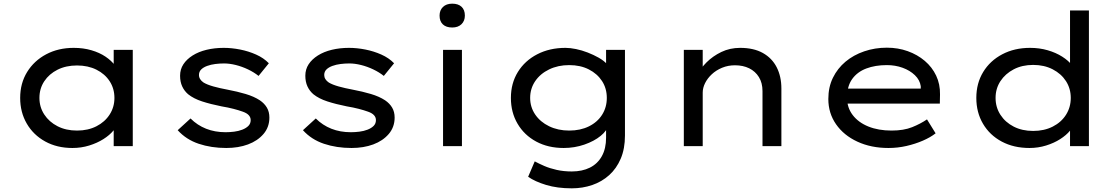

<svg xmlns="http://www.w3.org/2000/svg" viewBox="-20 -797 6098 1047"><path d="M375 10Q291 10 226.5 -25.5Q162 -61 126 -123Q90 -185 90 -263Q90 -343 128 -404.5Q166 -466 232 -501Q298 -536 382 -536Q434 -536 478.5 -523Q523 -510 555.5 -488Q588 -466 607 -440Q626 -414 628 -387L600 -389V-525H704V0H600V-138L622 -135Q620 -111 599 -85.5Q578 -60 544 -38.5Q510 -17 466.5 -3.5Q423 10 375 10ZM400 -85Q460 -85 506 -108.5Q552 -132 578 -172.5Q604 -213 604 -263Q604 -314 578 -354Q552 -394 506 -417Q460 -440 400 -440Q340 -440 294 -417Q248 -394 221.5 -354Q195 -314 195 -263Q195 -213 221.5 -172.5Q248 -132 294 -108.5Q340 -85 400 -85Z M1214 10Q1132 10 1063.5 -13Q995 -36 949 -87L1019 -151Q1056 -114 1104 -95Q1152 -76 1210 -76Q1233 -76 1257 -79Q1281 -82 1301.5 -90Q1322 -98 1334.5 -110.5Q1347 -123 1347 -142Q1347 -173 1304 -188Q1282 -196 1253 -203.5Q1224 -211 1188 -217Q1128 -229 1082 -244Q1036 -259 1006 -283Q985 -301 973.5 -326Q962 -351 962 -384Q962 -419 980 -446.5Q998 -474 1030.5 -494.5Q1063 -515 1106.5 -525.5Q1150 -536 1200 -536Q1243 -536 1289 -527Q1335 -518 1376.5 -499.5Q1418 -481 1446 -452L1390 -383Q1365 -403 1332.5 -418.5Q1300 -434 1266 -442.5Q1232 -451 1202 -451Q1178 -451 1154 -448Q1130 -445 1109.5 -437.5Q1089 -430 1077 -418Q1065 -406 1065 -388Q1065 -376 1071.5 -365.5Q1078 -355 1090 -347Q1110 -335 1144 -325.5Q1178 -316 1221 -308Q1274 -298 1319.5 -284.5Q1365 -271 1397 -250Q1422 -233 1435.5 -210Q1449 -187 1449 -156Q1449 -104 1417 -66.5Q1385 -29 1332.5 -9.5Q1280 10 1214 10Z M1897 10Q1815 10 1746.5 -13Q1678 -36 1632 -87L1702 -151Q1739 -114 1787 -95Q1835 -76 1893 -76Q1916 -76 1940 -79Q1964 -82 1984.5 -90Q2005 -98 2017.5 -110.5Q2030 -123 2030 -142Q2030 -173 1987 -188Q1965 -196 1936 -203.5Q1907 -211 1871 -217Q1811 -229 1765 -244Q1719 -259 1689 -283Q1668 -301 1656.5 -326Q1645 -351 1645 -384Q1645 -419 1663 -446.5Q1681 -474 1713.5 -494.5Q1746 -515 1789.5 -525.5Q1833 -536 1883 -536Q1926 -536 1972 -527Q2018 -518 2059.5 -499.5Q2101 -481 2129 -452L2073 -383Q2048 -403 2015.5 -418.5Q1983 -434 1949 -442.5Q1915 -451 1885 -451Q1861 -451 1837 -448Q1813 -445 1792.5 -437.5Q1772 -430 1760 -418Q1748 -406 1748 -388Q1748 -376 1754.5 -365.5Q1761 -355 1773 -347Q1793 -335 1827 -325.5Q1861 -316 1904 -308Q1957 -298 2002.5 -284.5Q2048 -271 2080 -250Q2105 -233 2118.5 -210Q2132 -187 2132 -156Q2132 -104 2100 -66.5Q2068 -29 2015.5 -9.5Q1963 10 1897 10Z M2396 0V-525H2499V0ZM2446 -647Q2413 -647 2395 -664Q2377 -681 2377 -712Q2377 -741 2395.5 -759Q2414 -777 2446 -777Q2479 -777 2497 -760Q2515 -743 2515 -712Q2515 -683 2496.5 -665Q2478 -647 2446 -647Z M3098 230Q3019 230 2958 211.5Q2897 193 2860 167L2896 83Q2918 95 2948 108Q2978 121 3016 129.5Q3054 138 3098 138Q3155 138 3197 117Q3239 96 3262 54.5Q3285 13 3285 -46V-121L3296 -114Q3291 -85 3255.5 -56Q3220 -27 3166.5 -8.5Q3113 10 3054 10Q2969 10 2904 -25Q2839 -60 2802.5 -122Q2766 -184 2766 -263Q2766 -343 2804 -404.5Q2842 -466 2909.5 -501Q2977 -536 3064 -536Q3089 -536 3121 -529.5Q3153 -523 3185 -510.5Q3217 -498 3244.5 -482.5Q3272 -467 3289 -448.5Q3306 -430 3307 -410L3285 -402V-525H3388V-58Q3388 14 3365 68Q3342 122 3302 158Q3262 194 3209.5 212Q3157 230 3098 230ZM3084 -85Q3145 -85 3191.5 -108Q3238 -131 3263.5 -171.5Q3289 -212 3289 -263Q3289 -315 3263 -355Q3237 -395 3191 -418.5Q3145 -442 3084 -442Q3023 -442 2974.5 -418.5Q2926 -395 2898.5 -354.5Q2871 -314 2871 -263Q2871 -213 2898.5 -172.5Q2926 -132 2974.5 -108.5Q3023 -85 3084 -85Z M3709 0V-525H3812V-391L3781 -386Q3799 -423 3833 -457Q3867 -491 3913.5 -513.5Q3960 -536 4016 -536Q4090 -536 4140 -508Q4190 -480 4215.5 -430Q4241 -380 4241 -314V0H4138V-300Q4138 -345 4118.5 -376.5Q4099 -408 4065.5 -424.5Q4032 -441 3988 -441Q3950 -441 3917.5 -427.5Q3885 -414 3861.5 -392Q3838 -370 3825 -344Q3812 -318 3812 -292V0H3761Q3739 0 3726 0Q3713 0 3709 0Z M4825 10Q4730 10 4655.5 -24.5Q4581 -59 4539 -119.5Q4497 -180 4497 -257Q4497 -322 4522 -373Q4547 -424 4590.5 -460.5Q4634 -497 4692.5 -517Q4751 -537 4816 -537Q4877 -537 4930 -518Q4983 -499 5023 -465Q5063 -431 5085 -384.5Q5107 -338 5106 -282L5105 -232H4586L4563 -314H5016L5001 -303V-327Q4996 -361 4969 -387Q4942 -413 4902 -427.5Q4862 -442 4816 -442Q4753 -442 4704 -423.5Q4655 -405 4627 -366Q4599 -327 4599 -264Q4599 -210 4630 -169.5Q4661 -129 4715.5 -107Q4770 -85 4842 -85Q4908 -85 4954 -103.5Q5000 -122 5035 -146L5082 -70Q5054 -48 5012.5 -30Q4971 -12 4923 -1Q4875 10 4825 10Z M5594 10Q5508 10 5442.5 -25Q5377 -60 5340.5 -122Q5304 -184 5304 -263Q5304 -343 5341.5 -404.5Q5379 -466 5445.5 -501Q5512 -536 5597 -536Q5648 -536 5693 -523Q5738 -510 5772.5 -488Q5807 -466 5826 -441Q5845 -416 5845 -391L5815 -389V-740H5918V0H5815V-138L5835 -133Q5835 -109 5815 -84.5Q5795 -60 5761.5 -38.5Q5728 -17 5684.5 -3.5Q5641 10 5594 10ZM5614 -83Q5674 -83 5720.5 -106.5Q5767 -130 5793 -171Q5819 -212 5819 -263Q5819 -314 5793 -354.5Q5767 -395 5720.5 -419Q5674 -443 5614 -443Q5554 -443 5508 -419Q5462 -395 5435.5 -354.5Q5409 -314 5409 -263Q5409 -212 5435.5 -171Q5462 -130 5508 -106.5Q5554 -83 5614 -83Z"/></svg>

Font: Lexend Mega
Style: Regular
Weight: 400
Designer: Bonnie Shaver-Troup, Thomas Jockin
Foundry: Lexend
Version: Version 1.007